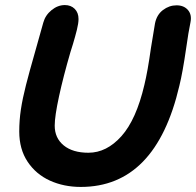

<svg xmlns="http://www.w3.org/2000/svg" viewBox="-20 -737 774 758"><path d="M299 1Q595 1 688 -398Q701 -450 715 -547Q724 -611 732 -649Q738 -679 722 -697.5Q706 -716 677 -716Q648 -716 623.5 -697.5Q599 -679 592 -645L576 -548Q563 -455 550 -402Q518 -265 459.5 -199.5Q401 -134 329 -134Q267 -134 231.5 -163Q196 -192 196 -241Q196 -278 213 -356.5Q230 -435 258 -531L268 -563Q277 -593 283.5 -619Q290 -645 290 -662Q290 -687 275 -702Q260 -717 236 -717Q208 -717 183.5 -697Q159 -677 151 -648Q149 -642 117 -527Q96 -454 82.5 -401Q69 -348 62.5 -305Q56 -262 56 -218Q56 -148 89 -98.5Q122 -49 177 -24Q232 1 299 1Z"/></svg>

Font: Balsamiq Sans
Style: Bold Italic
Weight: 700
Italic angle: -12°
Designer: Michael Angeles
Foundry: Balsamiq SRL
Version: Version 1.020; ttfautohint (v1.8.4.7-5d5b);gftools[0.9.26]